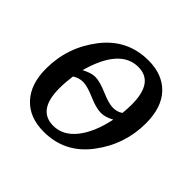

<svg xmlns="http://www.w3.org/2000/svg" viewBox="-141 -696 856 856"><g transform="rotate(45 287.0 -268.0)"><path d="M340.8 -545.9Q429.2 -545.9 480 -492.7Q530.8 -439.5 530.8 -338.9Q530.8 -205.6 449.2 -97.9Q367.7 9.8 234.9 9.8Q144.5 9.8 93.8 -44.9Q43 -99.6 43 -196.8Q43 -331.5 125.2 -438.7Q207.5 -545.9 340.8 -545.9ZM423.8 -297.9Q426.8 -326.7 426.8 -354Q426.8 -493.2 329.1 -493.2Q214.8 -493.2 163.1 -307.1Q199.2 -326.2 224.1 -326.2Q253.9 -326.2 302.2 -305.2Q350.6 -284.2 377.9 -284.2Q403.8 -284.2 423.8 -297.9ZM416 -248Q383.3 -230 356 -230Q325.2 -230 276.9 -251Q228.5 -272 202.1 -272Q175.8 -272 152.8 -256.8Q147 -214.8 147 -176.8Q147 -39.1 246.1 -39.1Q306.6 -39.1 351.1 -94.5Q395.5 -149.9 416 -248Z"/></g></svg>

Font: Droid Serif
Style: Italic
Weight: 400
Italic angle: -12°
Designer: Monotype Design team
Foundry: Monotype Imaging Inc.
Version: Version 1.03